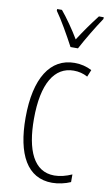

<svg xmlns="http://www.w3.org/2000/svg" viewBox="-88 -809 496 864"><g transform="rotate(10 160.0 -377.0)"><path d="M190 -606H224C249 -653 285 -713 314 -756V-764H292C258 -720 235 -687 207 -644C182 -686 149 -733 123 -764H101V-756C126 -722 164 -655 190 -606ZM214 10C241 10 274 3 298 -8V-43C271 -31 244 -24 218 -24C124 -24 84 -117 84 -259C84 -422 136 -504 223 -504C246 -504 267 -499 287 -488L300 -520C277 -532 251 -539 221 -539C111 -539 46 -440 46 -258C46 -91 100 10 214 10Z"/></g></svg>

Font: Noto Sans Gurmukhi UI ExtraCondensed ExtraLight
Style: Regular
Weight: 200
Width: 2
Designer: Jelle Bosma - Monotype Design Team
Foundry: Monotype Imaging Inc.
Version: Version 2.004